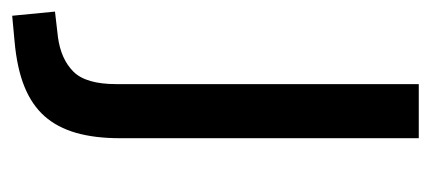

<svg xmlns="http://www.w3.org/2000/svg" viewBox="-270 -310 724 323"><g transform="rotate(90 92.5 -149.0)"><path d="M-42 193 -49 121 -6 116Q31 111 52 90Q73 69 73 18V-491H164V12Q164 54 155 85.5Q146 117 127 138.5Q108 160 77 172.5Q46 185 1 189Z"/></g></svg>

Font: Nunito Sans 10pt SemiCondensed Medium
Style: Regular
Weight: 500
Width: 4
Designer: Vernon Adams
Foundry: Vernon Adams
Version: Version 3.101;gftools[0.9.27]